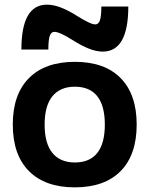

<svg xmlns="http://www.w3.org/2000/svg" viewBox="-20 -796 643 826"><path d="M302 10Q174 10 104.5 -60Q35 -130 35 -260Q35 -390 104.5 -460Q174 -530 302 -530Q430 -530 499 -460Q568 -390 568 -260Q568 -130 499 -60Q430 10 302 10ZM302 -97Q366 -97 398.5 -138Q431 -179 431 -260Q431 -341 398.5 -382Q366 -423 302 -423Q239 -423 205.5 -382Q172 -341 172 -260Q172 -179 205.5 -138Q239 -97 302 -97ZM422 -574Q395 -574 363 -586.5Q331 -599 290 -625Q265 -641 245 -650Q225 -659 214 -659Q200 -659 194 -641.5Q188 -624 188 -583H72Q72 -776 182 -776Q209 -776 241 -764Q273 -752 314 -726Q340 -710 359.5 -700.5Q379 -691 390 -691Q404 -691 410 -709Q416 -727 416 -768H532Q532 -574 422 -574Z"/></svg>

Font: M PLUS 1
Style: Bold
Weight: 700
Designer: Coji Morishita
Foundry: UNDERFOREST DESIGN
Version: Version 1.001